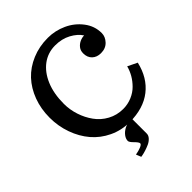

<svg xmlns="http://www.w3.org/2000/svg" viewBox="-269 -885 1246 1246"><g transform="rotate(-45 353.5 -262.5)"><path d="M388.2 13.2Q312.5 13.2 247.1 -18.1Q181.6 -49.3 136.7 -102.1Q91.8 -154.8 66.4 -225.8Q41 -296.9 41 -375Q41 -455.6 66.9 -524.9Q92.8 -594.2 139.2 -644Q185.5 -693.4 252.7 -721.7Q319.8 -750 398.9 -750Q465.8 -750 527.3 -721.9Q588.9 -693.8 628.9 -641.1Q668.9 -588.9 668.9 -523.9Q668.9 -490.7 642.8 -462.9Q616.7 -435.1 573.2 -435.1Q536.1 -435.1 513.2 -456.8Q490.2 -478.5 490.2 -516.1Q490.2 -541.5 503.9 -558.8Q517.6 -576.2 537.6 -585.2Q557.6 -594.2 577.1 -594.2Q553.2 -630.9 506.3 -656.2Q459.5 -681.6 397.9 -681.6Q331.5 -681.6 280 -643.6Q228.5 -605.5 199.2 -536.1Q169.9 -466.8 169.9 -373Q169.9 -319.3 187 -267.1Q204.1 -214.8 234.9 -172.4Q265.6 -129.4 313.7 -103.3Q361.8 -77.1 418.9 -77.1Q461.9 -77.1 499.8 -93.3Q537.6 -109.4 563.5 -135.7Q615.2 -187.5 632.8 -254.9L698.2 -223.1Q672.4 -110.4 593.3 -48.6Q514.2 13.2 388.2 13.2ZM282.2 225.1 268.1 190.4Q297.9 185.1 317.9 176.8Q339.4 168 339.4 158.2Q339.4 147.9 316.4 125Q293 102.1 293 90.3Q293 71.3 306.9 52.5Q320.8 33.7 344 21Q367.2 8.3 395 8.3H414.1V143.1Q414.1 160.6 400.4 175.5Q386.7 190.4 367.7 199.2Q348.1 208 328.9 214.1Q309.6 220.2 295.9 222.7Z"/></g></svg>

Font: Trocchi
Style: Regular
Weight: 400
Designer: Vernon Adams
Foundry: Vernon Adams
Version: Version 1.101; ttfautohint (v1.8.4.7-5d5b);gftools[0.9.27]